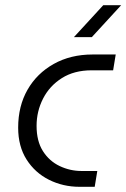

<svg xmlns="http://www.w3.org/2000/svg" viewBox="-20 -720 487 740"><path d="M287 0Q223 0 169 -27Q115 -54 82.5 -105Q50 -156 50 -228Q50 -311 86 -374Q122 -437 187 -473.5Q252 -510 337 -510H426L416 -449H333Q266 -449 218.5 -419Q171 -389 146 -340Q121 -291 121 -235Q121 -176 145.5 -137.5Q170 -99 210 -80Q250 -61 294 -61H355L345 0ZM265 -577 378 -700H447L334 -577Z"/></svg>

Font: MuseoModerno Thin Light
Style: Italic
Weight: 300
Italic angle: -9°
Version: Version 1.003